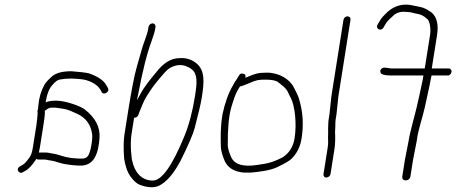

<svg xmlns="http://www.w3.org/2000/svg" viewBox="-20 -764 1953 822"><path d="M325.4 -55C303.4 -55 278.2 -57.7 249.7 -63L231.5 -68C218.5 -71.7 209.7 -75.5 195.4 -77C183.9 -78.2 179.9 -81 168.6 -81H143.6C140.9 -81 138.4 -82 136 -84C118.4 -57.2 102.7 -40.2 89 -33L76.8 -26C61.6 -17.6 44.9 -40.5 66 -52L78.1 -59C83.2 -61.7 89.5 -67.8 97 -77.5C112.2 -97 116 -102.8 120.8 -133L135.7 -227C138 -241.9 139.9 -264 141 -276.5C141.9 -286.1 138.3 -288 142.8 -297C142.8 -301.7 143.2 -306.3 144 -311C146.7 -344.5 155.5 -374.5 170.2 -401C175.8 -411 186.9 -423.2 203.5 -437.5C220.1 -451.8 247.4 -459 285.4 -459C320 -456.5 345.2 -453.5 361 -450C400.5 -436.1 425.7 -418.4 436.6 -397L442 -387C451.5 -371 423.5 -354 415.3 -370L409.9 -380C394.9 -405.4 357.6 -422.3 326.5 -425C297.1 -427.6 273.9 -430.1 236 -423.5C226.5 -421.9 216.3 -414.4 205.2 -401C191 -386.6 181 -361.6 175.4 -326C185.4 -330.7 200.6 -333 221 -333C258.7 -333 322.9 -310.8 342.3 -295.9C388.3 -260.4 409.6 -219.5 406.1 -173C401.4 -109.9 384.7 -55 325.4 -55ZM165.7 -227 150.8 -133C149.5 -125 148 -117.7 146.3 -111H172.1C180.2 -111 186.4 -110.5 190.6 -109.5C210.8 -104.7 217.2 -106.1 243.1 -97L261.3 -92C282.5 -87.1 305.3 -85 332.2 -85C343.5 -85 352 -89.3 357.7 -98C368.2 -113.8 377.5 -169.3 374.4 -190.5C368.3 -232 346.4 -261 308.7 -277.5C301.8 -280.5 293.2 -284.3 282.8 -289C262.4 -298.1 242.5 -299.5 218.7 -303H198.7C191.4 -303 182.3 -298.3 171.5 -289C173.3 -283.7 171.4 -263 165.7 -227Z M633.2 -664C641.1 -664 647 -656.9 645.8 -649L644.4 -640C642.7 -629.3 637.7 -612.3 629.3 -589C609.9 -537.9 590.6 -461.6 571.5 -360C569.4 -348.7 567.5 -340 565.9 -334C568.6 -338.7 573.9 -348.2 581.8 -362.8C600.2 -396.7 624.9 -425.8 649.1 -455C680 -495 712.9 -515 747.6 -515C777.8 -517.5 803.8 -508.8 825.5 -489C855.8 -458.9 855.2 -417.7 844.1 -347.6C839.8 -320.6 829.7 -277.2 813.8 -217.1C806.3 -188.5 785.5 -140.5 751.6 -73C722.7 -19.3 692.5 15.4 661.1 31C639.5 41 611.8 39.7 578.2 27.1C565.9 22.5 552.9 10.9 539.3 -7.6C525.7 -26.1 516.4 -51.9 511.5 -85C508.3 -128.3 508.8 -163 512.9 -189L529.4 -293C543.2 -380.3 555.3 -441.7 565.5 -477C575.8 -512.3 583 -537.7 587.1 -553C594 -578.9 610.3 -614.1 614.4 -640L615.8 -649C617 -656.9 625.2 -664 633.2 -664ZM554.2 -260 542.9 -189C536.6 -148.9 542.2 -83.9 547.2 -71C555.7 -33.7 580.8 9 634.1 9C672.6 9 717.8 -54.7 769.8 -182C789.4 -230 804.5 -287.1 814.9 -353.2C823.6 -407.7 826.7 -444.9 802.3 -466C791.5 -475.4 785.5 -476.4 773.3 -482C750 -489 726.8 -485.2 703.7 -470.7C688.8 -461.5 640.2 -401.2 630.1 -386C618.3 -368.1 599.9 -342.3 589.8 -316.2C583.3 -299.4 578.6 -287.7 575.5 -281L571.9 -271C568.8 -263.7 562.8 -260 554.2 -260Z M1007.4 -394C1006.4 -392 1002.6 -385.6 996.1 -374.8C989.5 -364 980.9 -340.8 970.4 -305.1C959.8 -269.5 954.7 -215.6 955.1 -143.5C955.2 -129.8 960.2 -112 970.3 -90C984.7 -59.8 1020.8 -48.9 1078.6 -57.5C1124.6 -64.3 1139.8 -65.5 1189.3 -90C1218.1 -108.2 1235.5 -135.8 1241.3 -172.7C1251.1 -234.3 1242.5 -312.9 1224.3 -346C1219.9 -354 1215.5 -363 1211.1 -373C1200.3 -391.2 1188.8 -397.1 1171.7 -411.5C1162.6 -419.2 1144.7 -423 1118 -423C1088.4 -423 1079.3 -422.2 1048.2 -408.5C1027.8 -399.5 1014.2 -394.7 1007.4 -394ZM1030.3 -431C1034.6 -433 1040.3 -435.3 1047.4 -438C1071.9 -447.2 1081.4 -453 1122.7 -453C1175.2 -453 1221 -424.3 1237.8 -390L1252.3 -361.5C1256.8 -352.5 1260.9 -340.3 1264.5 -325C1277.5 -276.8 1279.7 -225.4 1271.1 -171C1265.5 -135.8 1251.1 -106.8 1227.8 -84C1219 -75.4 1198.3 -63.3 1165.7 -47.8C1152.8 -41.7 1134.2 -36.4 1110.1 -32L1077.9 -27.5C1006.6 -17.6 961.3 -33.4 941.9 -75C931.1 -101.1 925.6 -121.6 925.5 -136.5C924.9 -180.6 922.8 -213.5 932.6 -275C943.4 -325 958.2 -366 977 -398C981.9 -406.2 984.9 -413.8 990.5 -420L1002.7 -440C1007.1 -449 1014.8 -451.4 1025.8 -447C1030.8 -445 1032.3 -439.7 1030.3 -431Z M1365 -19 1383.1 -132.9C1386.8 -156.6 1383.2 -165.7 1384.9 -195L1384.7 -213C1385.5 -225.8 1384.9 -239.2 1387.1 -253L1390.4 -274L1398.6 -351L1450.5 -679C1451.9 -687.8 1459.5 -694 1467.9 -694C1476.4 -694 1481.9 -687.8 1480.5 -679L1428.6 -351L1420.6 -275L1417.2 -254C1415.2 -241 1416.1 -229.5 1415.4 -217L1414.4 -198C1415.6 -179 1415.5 -148.1 1412.1 -127L1395 -19C1393.7 -10.8 1385.5 -4 1377.1 -4C1368.8 -4 1363.7 -10.8 1365 -19Z M1714.7 8C1706.7 8 1700.8 0.9 1702 -7L1713.6 -80L1729.4 -161C1732.8 -190.4 1759.1 -282.3 1764.8 -308.5C1768 -323.3 1787.6 -408.1 1790 -423.5L1792.8 -441H1649.8C1626 -441 1612.4 -445.2 1609.2 -453.5C1606 -461.8 1609 -468.3 1618.3 -473C1626.9 -477.3 1645.7 -471 1654.5 -471H1798.5L1821 -613C1825.7 -642.8 1819.7 -677.2 1807.3 -684C1795.8 -695 1783.1 -701.7 1769.1 -704.2C1746.1 -708.3 1739.5 -713 1718.9 -713C1694.1 -715.8 1674.3 -709.1 1659.7 -693C1644.4 -679.8 1634.2 -668.4 1629.3 -659L1622.4 -647C1613.1 -628.1 1586.8 -638.9 1596.1 -658L1603 -670C1614.1 -690.6 1625.6 -699 1640 -714C1671.6 -741.2 1707.6 -750.1 1748.2 -740.5C1755.3 -738.8 1765.7 -736.7 1779.4 -734C1802.1 -729.5 1814.9 -718.5 1828.4 -710C1850.6 -690.3 1858.1 -658 1851 -613L1828.5 -471H1900.5C1908.5 -471 1914.4 -463.9 1913.2 -456C1911.9 -448.1 1903.7 -441 1900.5 -441H1827.5C1826.4 -433.7 1823.1 -417.3 1817.8 -392L1808.5 -349.5C1804.8 -332.5 1801.7 -318 1799.1 -306C1790.2 -264.4 1769.4 -207 1764.2 -161L1748.4 -80L1736.8 -7C1735.5 0.9 1727.3 8 1719.4 8Z"/></svg>

Font: MewTooHand
Style: ReversedIta
Weight: 400
Designer: Mew Too, Robert Jablonski
Version: Version 0.77